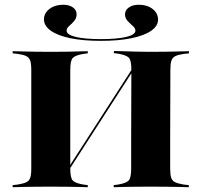

<svg xmlns="http://www.w3.org/2000/svg" viewBox="-20 -786 846 806"><path d="M111.3 -369.4V-492.7Q111.3 -518.5 106.9 -531.5Q102.4 -544.4 90.3 -550.4Q78.2 -556.5 54.8 -559.7L33.1 -562.1V-571Q49.2 -571 71.8 -570.2Q94.4 -569.4 122.6 -569Q150.8 -568.5 181.5 -568.5H192.7H204.8Q235.5 -568.5 262.1 -569Q288.7 -569.4 310.9 -570.2Q333.1 -571 348.4 -571V-562.1L329.8 -559.7Q296 -554 285.5 -542.7Q275 -531.5 275 -492.7V-369.4ZM530.6 -201.6 531.5 -493.5Q531.5 -532.3 521 -543.5Q510.5 -554.8 476.6 -560.5L458.1 -562.9V-571.8Q473.4 -571.8 495.6 -571Q517.7 -570.2 544.8 -569.4Q571.8 -568.5 601.6 -568.5H613.7H625Q656.5 -568.5 684.3 -569Q712.1 -569.4 734.7 -570.2Q757.3 -571 773.4 -571V-562.1L751.6 -559.7Q728.2 -556.5 716.1 -550.4Q704 -544.4 699.6 -531.5Q695.2 -518.5 695.2 -492.7L694.4 -201.6ZM181.5 -2.4Q150.8 -2.4 122.6 -2Q94.4 -1.6 71.8 -1.2Q49.2 -0.8 33.1 0V-8.9L54.8 -11.3Q78.2 -15.3 90.3 -21Q102.4 -26.6 106.9 -39.5Q111.3 -52.4 111.3 -78.2V-425.8H275V-78.2Q275 -39.5 285.5 -28.2Q296 -16.9 329.8 -11.3L348.4 -8.9V0Q333.1 -0.8 310.9 -1.2Q288.7 -1.6 262.1 -2Q235.5 -2.4 204.8 -2.4H192.7ZM251.6 -44.4 250.8 -56.5 554 -526.6 554.8 -514.5ZM600.8 -2.4Q571 -2.4 544 -2Q516.9 -1.6 494.8 -1.2Q472.6 -0.8 457.3 0V-8.9L475.8 -11.3Q509.7 -16.9 520.2 -28.2Q530.6 -39.5 530.6 -78.2V-201.6H694.4V-78.2Q694.4 -52.4 698.8 -39.5Q703.2 -26.6 715.3 -21Q727.4 -15.3 750.8 -11.3L772.6 -8.9V0Q756.5 -0.8 733.9 -1.2Q711.3 -1.6 683.5 -2Q655.6 -2.4 624.2 -2.4H612.9ZM403.2 -614.5Q329.8 -614.5 276.2 -625.4Q222.6 -636.3 193.5 -656.9Q164.5 -677.4 164.5 -704.8Q164.5 -730.6 187.5 -748.4Q210.5 -766.1 245.2 -766.1Q271 -766.1 286.3 -754.8Q301.6 -743.5 301.6 -725.8Q301.6 -709.7 291.5 -698Q281.5 -686.3 270.6 -677Q259.7 -667.7 259.7 -657.3Q259.7 -640.3 298 -631Q336.3 -621.8 403.2 -621.8Q471.8 -621.8 510.1 -631Q548.4 -640.3 548.4 -657.3Q548.4 -667.7 537.5 -677Q526.6 -686.3 515.7 -698Q504.8 -709.7 504.8 -725.8Q504.8 -743.5 521 -754.8Q537.1 -766.1 562.9 -766.1Q597.6 -766.1 620.6 -748.4Q643.5 -730.6 643.5 -704Q643.5 -676.6 614.1 -656.5Q584.7 -636.3 531 -625.4Q477.4 -614.5 403.2 -614.5Z"/></svg>

Font: Playfair 144pt SemiExpanded Black
Style: Regular
Weight: 900
Width: 6
Designer: Claus Eggers Sørensen
Foundry: Claus Eggers Sørensen
Version: Version 2.203